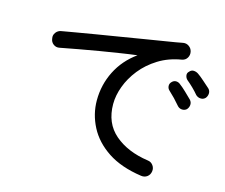

<svg xmlns="http://www.w3.org/2000/svg" viewBox="-104 -873 1209 1031"><g transform="rotate(15 500.0 -357.5)"><path d="M758.8 16.6Q644.5 0 570.8 -48.8Q497.1 -97.7 460.9 -167.5Q424.8 -237.3 424.8 -313.5Q424.8 -400.4 462.9 -476.1Q501 -551.8 573.2 -603.5Q532.2 -598.6 479.5 -590.3Q426.8 -582 370.6 -572.8Q314.5 -563.5 259.3 -553.2Q204.1 -543 158.2 -534.2Q139.6 -530.3 124.5 -541.5Q109.4 -552.7 107.4 -572.3Q103.5 -589.8 114.7 -605Q126 -620.1 144.5 -623Q171.9 -627.9 220.2 -636.2Q268.6 -644.5 330.1 -654.8Q391.6 -665 458.5 -675.8Q525.4 -686.5 588.9 -697.3Q652.3 -708 705.6 -716.3Q758.8 -724.6 793 -731.4Q810.5 -734.4 825.2 -724.1Q839.8 -713.9 843.8 -696.3Q847.7 -677.7 838.4 -662.1Q829.1 -646.5 810.5 -642.6Q738.3 -630.9 682.6 -596.2Q627 -561.5 589.8 -514.6Q552.7 -467.8 533.7 -416.5Q514.6 -365.2 514.6 -317.4Q514.6 -210.9 585.9 -149.9Q657.2 -88.9 772.5 -72.3Q791 -70.3 802.2 -55.2Q813.5 -40 810.5 -21.5Q807.6 -2 793 8.8Q778.3 19.5 758.8 16.6ZM986.3 -477.5Q975.6 -466.8 960.4 -467.3Q945.3 -467.8 933.6 -478.5Q918.9 -496.1 901.4 -513.2Q883.8 -530.3 867.2 -543.9Q857.4 -552.7 855 -566.4Q852.5 -580.1 863.3 -589.8Q873 -601.6 886.7 -601.1Q900.4 -600.6 912.1 -592.8Q926.8 -583 948.2 -564Q969.7 -544.9 986.3 -530.3Q997.1 -519.5 996.6 -504.4Q996.1 -489.3 986.3 -477.5ZM904.3 -392.6Q892.6 -382.8 877.4 -384.3Q862.3 -385.7 852.5 -397.5Q823.2 -432.6 788.1 -464.8Q778.3 -473.6 777.3 -487.3Q776.4 -501 786.1 -510.7Q796.9 -522.5 810.5 -522Q824.2 -521.5 835 -511.7Q849.6 -501 870.1 -481.4Q890.6 -461.9 906.2 -446.3Q917 -434.6 916 -419.4Q915 -404.3 904.3 -392.6Z"/></g></svg>

Font: KTXP_ComRound
Style: Medium
Weight: 500
Version: Version 1.01;May 16, 2022;FontCreator 13.0.0.2683 64-bit